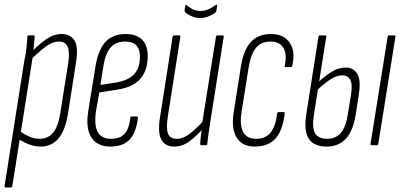

<svg xmlns="http://www.w3.org/2000/svg" viewBox="-24 -636 1760 841"><path d="M154 6Q128 6 103.5 -3.5Q79 -13 55 -28L61 -62Q81 -48 104 -38Q127 -28 150 -28Q185 -28 207.5 -53.5Q230 -79 240 -140L275 -361Q282 -409 272 -431.5Q262 -454 235 -454Q205 -454 172.5 -429Q140 -404 106 -369L110 -404Q145 -441 178 -464Q211 -487 246 -487Q285 -487 302.5 -458Q320 -429 309 -363L274 -139Q261 -61 230.5 -27.5Q200 6 154 6ZM1 185Q-5 185 -4 179L82 -367Q89 -400 92 -427Q95 -454 96 -476Q96 -481 102 -481H123Q128 -481 128 -476Q126 -453 123.5 -428.5Q121 -404 118 -389L119 -385L30 179Q29 185 23 185Z M460 6Q402 6 376.5 -33.5Q351 -73 362 -146L394 -344Q406 -418 438 -452.5Q470 -487 527 -487Q573 -487 598 -462.5Q623 -438 623 -391Q623 -327 590 -290Q557 -253 487 -243L411 -231L396 -146Q388 -86 404.5 -57Q421 -28 462 -28Q502 -28 522 -50Q542 -72 547 -121Q548 -126 553 -126H574Q581 -126 580 -120Q573 -56 544 -25Q515 6 460 6ZM416 -264 481 -274Q537 -283 563 -310.5Q589 -338 589 -388Q589 -454 524 -454Q483 -454 460 -427.5Q437 -401 428 -342Z M739 6Q700 6 683 -24Q666 -54 677 -123L732 -475Q734 -481 739 -481H761Q767 -481 766 -475L711 -125Q703 -73 712 -50.5Q721 -28 751 -28Q779 -28 808.5 -51Q838 -74 871 -111L868 -76Q840 -43 808 -18.5Q776 6 739 6ZM857 0Q853 0 853 -6Q854 -28 857.5 -53.5Q861 -79 864 -96L862 -99L922 -475Q923 -481 928 -481H951Q957 -481 956 -475L899 -114Q894 -82 890 -55Q886 -28 884 -6Q884 0 879 0ZM851 -557Q834 -557 816.5 -564.5Q799 -572 787 -582Q784 -586 785 -594L787 -610Q788 -614 790.5 -614.5Q793 -615 796 -612Q809 -600 823.5 -594Q838 -588 853 -588Q887 -588 920 -614Q923 -616 925.5 -615.5Q928 -615 927 -611L924 -589Q922 -583 917 -579Q903 -569 886.5 -563Q870 -557 851 -557Z M1095 6Q1037 7 1012.5 -33.5Q988 -74 1000 -146L1031 -344Q1043 -418 1075 -452.5Q1107 -487 1163 -487Q1219 -487 1245 -449Q1271 -411 1256 -348Q1255 -342 1250 -342H1229Q1222 -342 1223 -348Q1234 -398 1217.5 -426Q1201 -454 1161 -454Q1120 -454 1097.5 -427Q1075 -400 1065 -340L1034 -146Q1025 -88 1041 -58Q1057 -28 1098 -28Q1139 -28 1161 -55Q1183 -82 1190 -139Q1191 -145 1196 -145H1218Q1224 -145 1223 -138Q1214 -64 1183 -29.5Q1152 5 1095 6Z M1407 6Q1351 6 1328.5 -28.5Q1306 -63 1318 -138L1371 -475Q1372 -481 1377 -481H1402Q1407 -481 1405 -475L1351 -133Q1342 -79 1355.5 -53.5Q1369 -28 1409 -28Q1484 -28 1499 -133L1513 -217Q1521 -268 1510 -287Q1499 -306 1477 -306Q1448 -306 1419 -285.5Q1390 -265 1362 -238L1369 -275Q1397 -301 1427 -320.5Q1457 -340 1492 -340Q1524 -340 1541 -312.5Q1558 -285 1547 -218L1534 -134Q1523 -63 1491 -28.5Q1459 6 1407 6ZM1605 0Q1598 0 1599 -6L1674 -475Q1675 -481 1681 -481H1703Q1706 -481 1707.5 -480Q1709 -479 1708 -475L1633 -6Q1632 0 1627 0Z"/></svg>

Font: Sofia Sans Extra Condensed ExtraLight
Style: Italic
Weight: 250
Italic angle: -9°
Version: Version 4.100